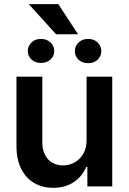

<svg xmlns="http://www.w3.org/2000/svg" viewBox="-20 -901 622 928"><path d="M398.4 -530.3H522.5V0H402.3V-93.8H396.5Q377.4 -47.9 336.2 -20.5Q294.9 6.8 237.3 6.8Q185.1 6.8 145 -16.6Q105 -40 82.5 -85Q60.1 -129.9 59.6 -192.4V-530.3H184.6V-211.9Q184.6 -178.7 197 -153.6Q209.5 -128.4 232.2 -115Q254.9 -101.6 285.2 -101.6Q313.5 -101.6 339.6 -115.5Q365.7 -129.4 382.1 -156.7Q398.4 -184.1 398.4 -222.7ZM177.7 -712.9Q206.1 -712.9 224.1 -695.8Q242.2 -678.7 242.2 -654.3Q242.2 -629.9 224.1 -613.3Q206.1 -596.7 177.7 -596.7Q150.4 -596.7 132.3 -613.3Q114.3 -629.9 114.3 -654.3Q114.3 -678.2 132.1 -695.6Q149.9 -712.9 177.7 -712.9ZM406.2 -712.9Q434.1 -712.9 451.9 -695.6Q469.7 -678.2 469.7 -653.3Q469.7 -629.4 451.9 -612.5Q434.1 -595.7 406.2 -595.7Q377.4 -595.7 359.6 -612.5Q341.8 -629.4 341.8 -653.3Q341.8 -678.7 359.9 -695.8Q377.9 -712.9 406.2 -712.9ZM357.4 -735.4H251L119.1 -880.9H261.7Z"/></svg>

Font: Pretendard GOV SemiBold
Style: Regular
Weight: 600
Designer: Base glyphs from Inter by Rasmus Andersson; Hangeul glyphs from Noto Sans CJK(Source Han Sans) by Jang Soo-young and Kan
Foundry: Kil Hyung-jin
Version: Version 1.309